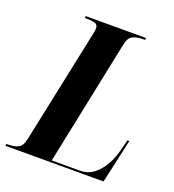

<svg xmlns="http://www.w3.org/2000/svg" viewBox="-170 -816 833 918"><g transform="rotate(20 246.0 -357.0)"><path d="M-40 0 -37 -10H-25Q1 -10 21.5 -19.5Q42 -29 50 -67L170 -638Q173 -650 174.5 -659Q176 -668 176 -675Q176 -694 161 -699Q146 -704 121 -704H108L110 -714H417L415 -704H402Q375 -704 353.5 -694Q332 -684 325 -647L193 -10H335Q376 -10 406 -33Q436 -56 456.5 -93Q477 -130 487 -173L500 -224H510L460 0Z"/></g></svg>

Font: Noto Serif Display ExtraCondensed ExtraBold
Style: Italic
Weight: 800
Width: 2
Italic angle: -12°
Designer: Monotype Design Team
Foundry: Monotype Imaging Inc.
Version: Version 2.009